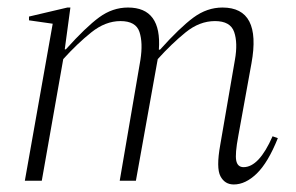

<svg xmlns="http://www.w3.org/2000/svg" viewBox="-20 -480 787 510"><path d="M46 0 120 -417 57 -426V-436L159 -460H167L152 -349H155Q208 -408 243.5 -434Q279 -460 320 -460Q410 -460 402 -348H405Q458 -407 494 -433.5Q530 -460 571 -460Q675 -460 648 -312L613 -119Q604 -71 607.5 -53.5Q611 -36 627 -36Q668 -36 704 -118L718 -113Q692 -48 662 -19Q632 10 601 10Q577 10 565.5 -12Q554 -34 565 -95L604 -321Q612 -366 602 -395Q592 -424 551 -424Q510 -424 473 -394Q436 -364 399 -323Q398 -318 397 -312L341 0H298L353 -321Q360 -366 350.5 -395Q341 -424 300 -424Q260 -424 222.5 -394Q185 -364 148 -323L91 0Z"/></svg>

Font: Spectral ExtraLight
Style: Italic
Weight: 275
Italic angle: -10°
Designer: Jean-Baptiste Levee
Foundry: Production Type
Version: Version 2.001